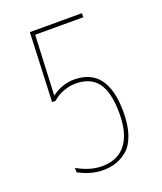

<svg xmlns="http://www.w3.org/2000/svg" viewBox="-137 -819 774 918"><g transform="rotate(-20 250.0 -360.0)"><path d="M130.9 -407.2H132.8Q186.5 -445.3 245.1 -445.3Q415 -445.3 415 -219.7Q415 -151.4 398.4 -104Q381.8 -56.6 353.5 -33.2Q325.2 -9.8 294.9 0Q264.6 9.8 230.5 9.8Q168.9 9.8 105.5 -24.4V-46.9Q169.9 -9.8 230.5 -9.8Q311.5 -9.8 353 -63.5Q394.5 -117.2 394.5 -219.7Q394.5 -325.2 358.4 -375Q322.3 -424.8 245.1 -424.8Q213.9 -424.8 181.2 -412.1Q148.4 -399.4 128.9 -379.9H110.4L125 -730.5H389.6V-710H144.5Z"/></g></svg>

Font: Mgen+ 1mn thin
Style: Regular
Weight: 100
Designer: [Source Han Sans]
Ryoko NISHIZUKA  (kana & ideographs); Paul D. Hunt (Latin, Greek & Cyrillic); Wenlong ZHANG  (bopomofo
Version: Version 1.059.20150602